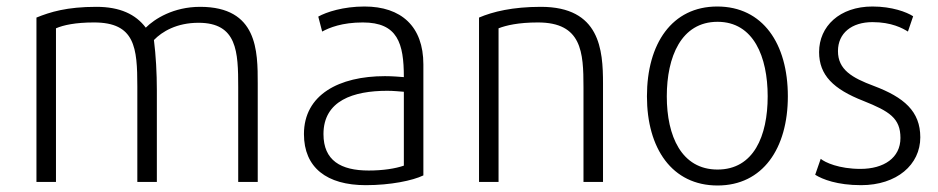

<svg xmlns="http://www.w3.org/2000/svg" viewBox="-20 -559 2883 590"><path d="M152 0V-472C175 -482 212 -490 269 -490C395 -490 402 -413 402 -293V0H462V-282C462 -334 459 -389 453 -436C478 -462 523 -489 590 -489C709 -489 712 -400 712 -291V0H772V-302C772 -402 772 -538 595 -538C513 -538 455 -501 428 -474C397 -515 349 -538 276 -538C185 -538 134 -522 92 -505V0Z M914 -147C914 -44 984 10 1104 10C1180 10 1248 -4 1281 -20V-361C1281 -478 1213 -539 1100 -539C1035 -539 983 -522 958 -508L970 -462C992 -474 1031 -490 1095 -490C1202 -490 1221 -426 1221 -322C1208 -323 1186 -325 1163 -325C1022 -325 914 -268 914 -147ZM1170 -280C1190 -280 1206 -278 1221 -277V-50C1195 -41 1157 -35 1113 -35C1027 -35 974 -66 974 -147C974 -250 1066 -280 1170 -280Z M1512 0V-472C1535 -481 1573 -490 1633 -490C1768 -490 1773 -399 1773 -291V0H1833V-302C1833 -406 1824 -538 1642 -538C1555 -538 1494 -523 1452 -505V0Z M2185 11C2324 11 2401 -103 2401 -263C2401 -425 2324 -539 2184 -539C2045 -539 1968 -425 1968 -263C1968 -103 2045 11 2185 11ZM2185 -492C2296 -492 2339 -384 2339 -263C2339 -141 2296 -38 2185 -38C2074 -38 2029 -141 2029 -263C2029 -384 2073 -492 2185 -492Z M2485 -22C2507 -8 2553 10 2626 10C2736 10 2808 -53 2808 -137C2808 -217 2758 -260 2665 -295C2598 -320 2555 -345 2555 -402C2555 -457 2597 -491 2661 -491C2720 -491 2754 -472 2770 -462C2775 -478 2781 -493 2786 -509C2766 -522 2721 -539 2661 -539C2560 -539 2497 -478 2497 -399C2497 -328 2541 -285 2633 -249C2713 -217 2747 -196 2747 -135C2747 -74 2696 -40 2624 -40C2558 -40 2515 -60 2502 -71Z"/></svg>

Font: Repo Light
Style: Regular
Weight: 300
Designer: Stefan Peev
Foundry: Context Ltd
Version: Version 001.502